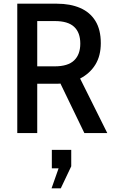

<svg xmlns="http://www.w3.org/2000/svg" viewBox="-20 -720 616 1039"><path d="M73.5 0V-700H288Q360 -700 413.5 -677Q467 -654 496.2 -606.8Q525.5 -559.5 525.5 -486.5Q525.5 -418 496 -370.2Q466.5 -322.5 413.5 -295L560.5 0H436.5L307 -268Q304 -267.5 300.5 -267.2Q297 -267 293 -267H181.5V0ZM181.5 -361H276Q347.5 -361 381 -393Q414.5 -425 414.5 -484Q414.5 -544 381 -575Q347.5 -606 277 -606H181.5ZM309 299H259L297 191H260.5V91H365.5V180Z"/></svg>

Font: Cabin SemiCondensedMedium
Style: Regular
Weight: 500
Width: 4
Designer: Pablo Impallari
Foundry: Pablo Impallari. http://www.impallari.com Igino Marini. http://www.ikern.com
Version: Version 3.001